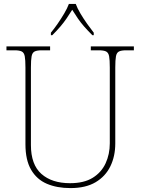

<svg xmlns="http://www.w3.org/2000/svg" viewBox="-20 -951 719 981"><path d="M340 10Q271 10 219.5 -12Q168 -34 139 -83.5Q110 -133 110 -214V-606Q110 -645 106.5 -663.5Q103 -682 91 -688Q79 -694 54 -694H13V-714H236V-694H194Q169 -694 157 -688Q145 -682 141.5 -663.5Q138 -645 138 -606V-210Q138 -110 191.5 -62.5Q245 -15 338 -15Q409 -15 453.5 -42.5Q498 -70 519.5 -116.5Q541 -163 541 -219V-606Q541 -645 537.5 -663.5Q534 -682 522 -688Q510 -694 485 -694H444V-714H664V-694H625Q600 -694 588 -688Q576 -682 572.5 -663.5Q569 -645 569 -606V-218Q569 -153 544 -101.5Q519 -50 468.5 -20Q418 10 340 10ZM240 -784Q256 -803 274 -829Q292 -855 308 -882Q324 -909 332 -931H367Q375 -909 391 -882Q407 -855 425.5 -829Q444 -803 459 -784V-771H452Q427 -796 409.5 -816Q392 -836 378 -856.5Q364 -877 349 -901Q334 -877 320 -856.5Q306 -836 289 -816Q272 -796 247 -771H240Z"/></svg>

Font: Noto Serif Lao Thin
Style: Regular
Weight: 250
Designer: Monotype Design Team
Foundry: Monotype Imaging Inc.
Version: Version 2.003